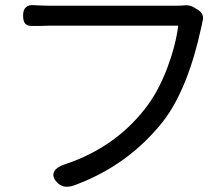

<svg xmlns="http://www.w3.org/2000/svg" viewBox="-20 -713 857 740"><path d="M199 -11Q178 -34 190 -54Q201 -71 234 -81Q423 -145 539 -294Q589 -357 625 -452Q657 -537 667 -614H417H167Q155 -614 134 -613Q116 -613 107 -613Q86 -612 77.5 -621.5Q69 -631 69 -653Q69 -697 112 -693Q148 -691 167 -691H659Q676 -691 686 -692Q710 -696 730 -683L743 -675Q770 -658 760 -629Q760 -626 758.5 -619.5Q757 -613 756 -609Q705 -372 610 -247Q474 -74 264 2Q223 16 199 -11Z"/></svg>

Font: GenSenRounded JP R
Style: Regular
Weight: 400
Version: Version 1.501;PS 1;hotconv 16.6.51;makeotf.lib2.5.65220